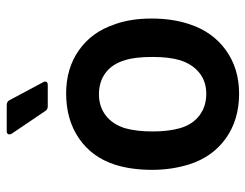

<svg xmlns="http://www.w3.org/2000/svg" viewBox="-102 -638 748 585"><g transform="rotate(-90 272.5 -346.0)"><path d="M64 -143Q47 -197 47 -257Q47 -321 63 -371Q86 -441 143 -480Q200 -519 280 -519Q356 -519 411.5 -480Q467 -441 490 -372Q508 -324 508 -258Q508 -195 491 -144Q468 -73 412 -32.5Q356 8 279 8Q200 8 143.5 -32Q87 -72 64 -143ZM381 -172Q391 -205 391 -256Q391 -310 381 -340Q370 -378 343 -398.5Q316 -419 277 -419Q240 -419 213 -398.5Q186 -378 174 -340Q164 -305 164 -256Q164 -207 174 -172Q185 -134 212.5 -113Q240 -92 279 -92Q316 -92 342.5 -113Q369 -134 381 -172ZM316 -583Q316 -575 306 -575H240Q231 -575 226 -583L157 -685Q155 -689 155 -692Q155 -700 165 -700H244Q255 -700 259 -692L314 -589Q316 -585 316 -583Z"/></g></svg>

Font: Amber EN SemiBold
Style: Regular
Weight: 600
Designer: Jeremy Tribby
Foundry: Tribby Type
Version: Version 1.408 November 24, 2021